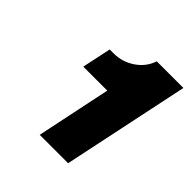

<svg xmlns="http://www.w3.org/2000/svg" viewBox="-129 -861 617 617"><g transform="rotate(45 180.0 -552.5)"><path d="M193 -590H84L105 -689H123Q162 -689 194.5 -711Q227 -733 239 -769H360L269 -336H140Z"/></g></svg>

Font: Mona Sans Black
Style: Italic
Weight: 900
Italic angle: -11.7°
Designer: Deni Anggara
Foundry: GitHub
Version: Version 2.000